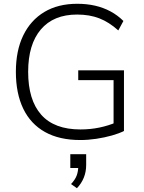

<svg xmlns="http://www.w3.org/2000/svg" viewBox="-20 -733 762 1016"><path d="M405 8Q294 8 218 -34.5Q142 -77 103 -158Q64 -239 64 -353Q64 -465 103 -545.5Q142 -626 214.5 -669.5Q287 -713 389 -713Q439 -713 483 -703Q527 -693 565 -672.5Q603 -652 633 -622L606 -572Q557 -616 505.5 -636Q454 -656 388 -656Q263 -656 196 -577Q129 -498 129 -353Q129 -204 198 -126Q267 -48 406 -48Q458 -48 506 -58Q554 -68 596 -86L581 -44V-309H394V-361H636V-40Q611 -27 572 -16Q533 -5 489.5 1.5Q446 8 405 8ZM387 263 356 241Q379 216 386.5 194Q394 172 394 148L412 156H352V83H436V140Q436 176 423.5 207Q411 238 387 263Z"/></svg>

Font: Nunito Sans 12pt ExtraLight 12pt Light
Style: Regular
Weight: 300
Version: Version 3.101;gftools[0.9.27]